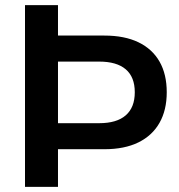

<svg xmlns="http://www.w3.org/2000/svg" viewBox="-20 -725 694 745"><path d="M77 0V-705H205V-587H385Q463.2 -587 517.1 -561Q571 -535 599 -486Q627 -437 627 -367Q627 -298 599 -248.5Q571 -199 517.1 -172.5Q463.2 -146 385 -146H205V0ZM205 -247H365Q433 -247 468 -277.6Q503 -308.1 503 -367.1Q503 -426 468 -456Q433 -486 365 -486H205Z"/></svg>

Font: Nunito Sans 12pt ExtraLight
Style: Regular
Weight: 200
Designer: Vernon Adams
Foundry: Vernon Adams
Version: Version 3.101;gftools[0.9.27]